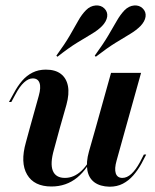

<svg xmlns="http://www.w3.org/2000/svg" viewBox="-20 -690 584 722"><path d="M204.8 -208.1 183.1 -128.2Q167.7 -75 178.6 -48Q189.5 -21 224.2 -21Q258.1 -21 286.7 -48Q315.3 -75 340.3 -132.3L342.7 -126.6Q311.3 -55.6 270.2 -22.2Q229 11.3 173.4 11.3Q108.1 11.3 81.9 -33.5Q55.6 -78.2 77.4 -154.8L91.9 -208.1ZM91.9 -208.1 125.8 -329.8Q134.7 -361.3 128.6 -378.2Q122.6 -395.2 103.2 -395.2Q87.1 -395.2 70.6 -380.2Q54 -365.3 37.9 -334.7L22.6 -306.5H13.7L32.3 -340.3Q46 -366.1 62.9 -385.9Q79.8 -405.6 102 -416.9Q124.2 -428.2 152.4 -428.2Q187.9 -428.2 208.9 -412.1Q229.8 -396 235.5 -366.5Q241.1 -337.1 229.8 -296L204.8 -208.1ZM339.5 -208.1 397.6 -416.1H510.5L452.4 -208.1ZM418.5 -86.3Q409.7 -55.6 415.3 -38.3Q421 -21 440.3 -21Q457.3 -21 473.8 -35.9Q490.3 -50.8 506.5 -80.6L521 -108.9H529.8L512.1 -75Q498.4 -50 481 -30.2Q463.7 -10.5 441.9 0.8Q420.2 12.1 391.9 12.1Q356.5 11.3 335.1 -4.4Q313.7 -20.2 308.5 -50Q303.2 -79.8 314.5 -120.2L339.5 -208.1H452.4ZM340.3 -476.6 336.3 -480.6Q368.5 -525 387.1 -556.5Q405.6 -587.9 419 -611.3Q432.3 -634.7 448.4 -651.6Q464.5 -667.7 484.3 -669.4Q504 -671 516.9 -658.1Q529.8 -645.2 527.4 -627.4Q525 -609.7 508.1 -591.9Q491.9 -575.8 469 -562.1Q446 -548.4 414.5 -529Q383.1 -509.7 340.3 -476.6ZM196 -476.6 191.9 -480.6Q224.2 -525 242.7 -556.9Q261.3 -588.7 274.2 -612.1Q287.1 -635.5 304 -652.4Q319.4 -667.7 339.5 -669.4Q359.7 -671 372.6 -658.1Q385.5 -645.2 383.1 -627.4Q380.6 -609.7 363.7 -591.9Q347.6 -575.8 324.2 -562.1Q300.8 -548.4 269.4 -529Q237.9 -509.7 196 -476.6Z"/></svg>

Font: Playfair 144pt
Style: Bold Italic
Weight: 700
Italic angle: -15.6°
Designer: Claus Eggers Sørensen
Foundry: Claus Eggers Sørensen
Version: Version 2.203